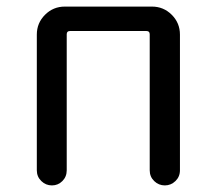

<svg xmlns="http://www.w3.org/2000/svg" viewBox="-20 -563 657 583"><path d="M91.8 -45.9V-458Q91.8 -493.2 116.7 -518.1Q141.6 -543 176.8 -543H441.4Q476.6 -543 501.5 -518.1Q526.4 -493.2 526.4 -458V-45.9Q526.4 -26.4 512.7 -13.2Q499 0 480.5 0Q461.9 0 448.2 -13.2Q434.6 -26.4 434.6 -45.9V-459Q434.6 -468.8 424.8 -468.8H192.4Q182.6 -468.8 182.6 -459V-45.9Q182.6 -26.4 169.4 -13.2Q156.2 0 137.7 0Q119.1 0 105.5 -13.2Q91.8 -26.4 91.8 -45.9Z"/></svg>

Font: irohamaru Regular
Style: Regular
Weight: 400
Designer: [Source Han Sans]
Ryoko NISHIZUKA  (kana & ideographs); Paul D. Hunt (Latin, Greek & Cyrillic); Wenlong ZHANG  (bopomofo
Version: Version 1.00